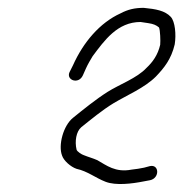

<svg xmlns="http://www.w3.org/2000/svg" viewBox="-20 -739 467 489"><path d="M157 -555C148 -535 180 -523 191 -547L199 -565C204 -576 210 -586 216 -596C246 -636 279 -683 338 -683L358 -680C371 -678 378 -675 385 -669C388 -662 389 -635 388 -625C382 -599 369 -581 353 -566C329 -540 284 -524 254 -505C224 -486 192 -460 166 -439C141 -419 128 -369 138 -343C142 -330 160 -314 175 -309C203 -303 223 -286 249 -276C275 -266 316 -271 346 -277L362 -280C387 -285 386 -321 362 -316L347 -312C337 -310 326 -308 315 -307C274 -299 251 -318 228 -331C217 -336 205 -339 193 -344C189 -345 176 -353 175 -358C170 -379 174 -404 187 -415C212 -435 241 -459 269 -476C304 -497 348 -515 377 -544C398 -566 416 -588 425 -626C429 -651 426 -684 415 -696C400 -712 377 -716 346 -719C323 -719 306 -715 287 -705C234 -681 192 -631 166 -573Z"/></svg>

Font: Stray Cat
Style: Obl
Weight: 400
Version: Version 1.0